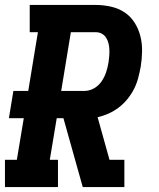

<svg xmlns="http://www.w3.org/2000/svg" viewBox="-21 -755 641 775"><path d="M-1 0V-110H47L75 -278H15L33 -388H93L132 -625H99V-735H366Q397 -735 427.5 -728Q458 -721 482 -705Q506 -689 522 -664Q538 -639 545.5 -609.5Q553 -580 552.5 -548.5Q552 -517 547 -486Q543 -464 537 -441Q531 -418 520.5 -397Q510 -376 494.5 -356.5Q479 -337 459.5 -322Q440 -307 418 -297Q396 -287 373 -282L421 -110H481V0H313L235 -278H208L180 -110H213V0ZM320 -388Q340 -388 358.5 -398.5Q377 -409 389 -426.5Q401 -444 407.5 -464Q414 -484 417 -503Q419 -516 420 -529Q421 -542 420.5 -555Q420 -568 417 -580Q414 -592 407.5 -602.5Q401 -613 390 -619Q379 -625 366 -625H265L226 -388Z"/></svg>

Font: Iosevka Etoile XBdObl
Style: Regular
Weight: 800
Italic angle: -9°
Designer: Belleve Invis
Foundry: Belleve Invis
Version: Version 15.5.2; ttfautohint (v1.8.4)